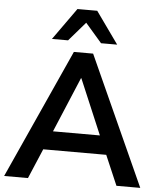

<svg xmlns="http://www.w3.org/2000/svg" viewBox="-61 -991 866 1044"><g transform="rotate(5 372.0 -469.5)"><path d="M1 0 320 -705H425L744 0H614L529 -198L583 -163H161L215 -198L131 0ZM371 -566 231 -233 205 -265H539L514 -233L373 -566ZM195 -765 319 -939H427L551 -765H463L373 -869L283 -765Z"/></g></svg>

Font: Nunito Sans 12pt ExtraLight
Style: Bold
Weight: 700
Version: Version 3.101;gftools[0.9.27]